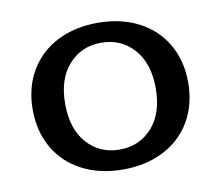

<svg xmlns="http://www.w3.org/2000/svg" viewBox="-63 -576 764 664"><g transform="rotate(-10 319.0 -243.5)"><path d="M46 -244Q46 -320 80 -378.5Q114 -437 176 -469Q238 -501 319 -501Q400 -501 462 -469Q524 -437 558 -378.5Q592 -320 592 -244Q592 -167 558 -108.5Q524 -50 462 -18Q400 14 319 14Q238 14 176 -18Q114 -50 80 -108.5Q46 -167 46 -244ZM478 -244Q478 -331 433.5 -381Q389 -431 319 -431Q249 -431 204.5 -381Q160 -331 160 -244Q160 -156 204.5 -106Q249 -56 319 -56Q389 -56 433.5 -106Q478 -156 478 -244Z"/></g></svg>

Font: MaitreeSemiBold
Style: Regular
Weight: 600
Designer: CadsonDemak Team
Foundry: CadsonDemak
Version: Version 1.000